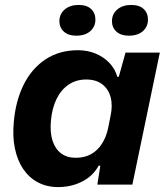

<svg xmlns="http://www.w3.org/2000/svg" viewBox="-20 -750 677 780"><path d="M216.9 10Q170.6 10 134.4 -8.9Q98.3 -27.9 74.5 -63Q50.7 -98.1 40.6 -146.6Q30.4 -195.1 36.1 -254.6Q43.3 -339.4 75.8 -405.3Q108.3 -471.1 164.5 -508.6Q220.7 -546 297 -546Q335.1 -546 367.9 -532.6Q400.7 -519.1 424 -494.9Q447.3 -470.6 456.6 -438.1H462.6L489.9 -536.3H629.3L517.7 0H375.4L387.6 -76.6L381 -77.3Q358.6 -35.7 314.4 -12.9Q270.1 10 216.9 10ZM287.4 -109Q323.9 -109 350.3 -123.9Q376.7 -138.7 394.3 -166.4Q411.9 -194 419.3 -229.9L429.1 -279Q438.4 -321.9 429.3 -355.4Q420.1 -389 394.9 -408Q369.7 -427 330.1 -427Q289 -427 258.2 -405.9Q227.4 -384.7 209.3 -347Q191.1 -309.3 186.9 -259.3Q182.6 -212.4 193.4 -178.6Q204.3 -144.7 228.3 -126.9Q252.3 -109 287.4 -109ZM503.1 -605Q471.1 -605 453 -621.6Q434.9 -638.1 434.9 -664Q434.9 -693 456.4 -711.4Q477.9 -729.9 512.9 -729.9Q546.3 -729.9 563.7 -713.4Q581.1 -697 581.1 -670.1Q581.1 -641.9 560.4 -623.4Q539.6 -605 503.1 -605ZM289.6 -605Q257.6 -605 239.4 -621.6Q221.3 -638.1 221.3 -664Q221.3 -693 242.8 -711.4Q264.3 -729.9 299.3 -729.9Q332.7 -729.9 350.1 -713.4Q367.6 -697 367.6 -670.1Q367.6 -641.9 346.8 -623.4Q326 -605 289.6 -605Z"/></svg>

Font: Mona Sans
Style: Italic
Weight: 200
Italic angle: -11.6951°
Designer: Deni Anggara
Foundry: GitHub
Version: Version 2.000